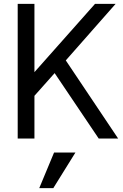

<svg xmlns="http://www.w3.org/2000/svg" viewBox="-20 -720 640 998"><path d="M159 -700H72V0H159V-222L264 -340L493 0H594L322 -406L581 -700H474L159 -345ZM372 73H261L184 258H257Z"/></svg>

Font: CommitMono
Style: 400Regular
Weight: 400
Monospace: yes
Designer: Eigil Nikolajsen
Foundry: Eigil Nikolajsen
Version: Version 1.143